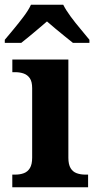

<svg xmlns="http://www.w3.org/2000/svg" viewBox="-35 -786 407 806"><path d="M16.6 0V-53H29Q49.3 -53 65.2 -59Q81.1 -64.9 90.5 -80.3Q100 -95.7 100 -124.1V-416.1Q100 -443.2 90.3 -457.4Q80.5 -471.7 64.6 -477.3Q48.7 -483 29 -483H16.8V-536H252V-123.9Q252 -95.8 261.3 -80.3Q270.5 -64.8 286.9 -58.9Q303.3 -53 323 -53H334.8V0ZM-14.9 -619Q1.1 -638 22.7 -664Q44.3 -690 64.6 -717Q84.9 -744 94.9 -766H230.5Q241.5 -744 261.3 -717Q281.2 -690 303.3 -664Q325.4 -638 340.4 -619V-606H271.2Q257.4 -617 237.4 -633.2Q217.3 -649.3 197.3 -666.1Q177.2 -682.9 162.2 -696Q147.2 -682.9 127.2 -666.1Q107.2 -649.3 87.9 -633.2Q68.6 -617 54.2 -606H-14.9Z"/></svg>

Font: Noto Serif Telugu
Style: Regular
Weight: 400
Designer: Jelle Bosma - Monotype Design Team
Foundry: Monotype Imaging Inc.
Version: Version 2.003